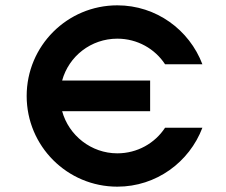

<svg xmlns="http://www.w3.org/2000/svg" viewBox="-20 -684 849 720"><path d="M739 -205H599C561 -147 495 -109 420 -109C322 -109 238 -176 213 -267H543V-382H213C238 -473 321 -539 420 -539C495 -539 561 -501 599 -443H739C690 -572 566 -664 420 -664C232 -664 80 -512 80 -324C80 -136 232 16 420 16C566 16 690 -76 739 -205Z"/></svg>

Font: Grotesk 03
Style: Bold
Weight: 500
Designer: Frank Adebiaye, contributions by Jérémy Landes, Ariel Martín Pérez
Foundry: Velvetyne Type Foundry
Version: Version 3.000;Glyphs 3.1.2 (3150)